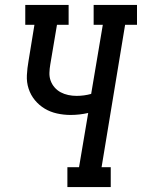

<svg xmlns="http://www.w3.org/2000/svg" viewBox="-20 -755 573 775"><path d="M252 0V-80H299L336 -299Q318 -295 300.5 -293Q283 -291 265 -291Q237 -291 210 -297Q183 -303 160.5 -316.5Q138 -330 121 -350.5Q104 -371 95.5 -397Q87 -423 88.5 -451.5Q90 -480 95 -508L119 -655H82V-735H257V-655H210L183 -495Q180 -478 179.5 -461Q179 -444 184.5 -429Q190 -414 200.5 -402Q211 -390 225 -382.5Q239 -375 255.5 -371.5Q272 -368 289 -368Q304 -368 319 -370Q334 -372 348 -376L395 -655H358V-735H533V-655H485L390 -80H427V0Z"/></svg>

Font: Iosevka Slab Medium Oblique
Style: Regular
Weight: 500
Italic angle: -9°
Monospace: yes
Designer: Belleve Invis
Foundry: Belleve Invis
Version: Version 11.1.1; ttfautohint (v1.8.3)